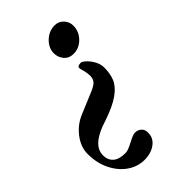

<svg xmlns="http://www.w3.org/2000/svg" viewBox="-220 -568 816 816"><g transform="rotate(-45 188.5 -159.5)"><path d="M299 -221Q299 -184 287.5 -156.5Q276 -129 242 -104.5Q208 -80 143 -58Q31 -24 31 39Q31 67 49 83.5Q67 100 105 100Q118 100 134.5 92Q151 84 157 81Q160 79 173 73Q186 67 196 67Q213 67 224.5 78Q236 89 235 108Q235 139 208.5 158.5Q182 178 143 178Q102 178 67 154Q32 130 10.5 87Q-11 44 -11 -11Q-11 -53 18.5 -91.5Q48 -130 93 -148L186 -187Q213 -198 222.5 -209.5Q232 -221 232 -239Q232 -251 228 -269Q227 -275 224.5 -282.5Q222 -290 222 -295Q222 -306 243 -306Q250 -306 264 -293Q278 -280 288.5 -260.5Q299 -241 299 -221ZM332 -440Q332 -405 307 -379.5Q282 -354 248 -354Q221 -354 205.5 -372.5Q190 -391 190 -415Q190 -447 216 -472Q242 -497 277 -497Q300 -497 316 -480Q332 -463 332 -440Z"/></g></svg>

Font: EB Garamond
Style: Bold Italic
Weight: 700
Italic angle: -17.2°
Designer: Georg Duffner and Octavio Pardo
Foundry: Georg Duffner
Version: Version 1.000